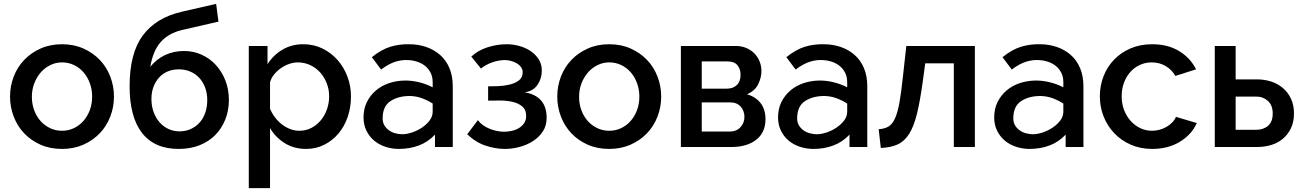

<svg xmlns="http://www.w3.org/2000/svg" viewBox="-20 -761 6742 994"><path d="M301 10Q239 10 189.5 -12Q140 -34 105 -71Q70 -108 51 -157.5Q32 -207 32 -261Q32 -315 51 -364.5Q70 -414 105.5 -451Q141 -488 190.5 -510Q240 -532 301 -532Q362 -532 411.5 -510Q461 -488 496.5 -451Q532 -414 551 -364.5Q570 -315 570 -261Q570 -207 551 -157.5Q532 -108 496.5 -71Q461 -34 411.5 -12Q362 10 301 10ZM145 -260Q145 -222 157 -190Q169 -158 190 -134.5Q211 -111 239.5 -97.5Q268 -84 301 -84Q334 -84 362.5 -97.5Q391 -111 412 -135Q433 -159 445 -191Q457 -223 457 -261Q457 -298 445 -330.5Q433 -363 412 -387Q391 -411 362.5 -424.5Q334 -438 301 -438Q269 -438 240.5 -424Q212 -410 191 -386Q170 -362 157.5 -329.5Q145 -297 145 -260Z M924 -606Q854 -590 813 -544.5Q772 -499 758 -415Q790 -455 834.5 -476Q879 -497 933 -497Q982 -497 1024.5 -477.5Q1067 -458 1098 -424Q1129 -390 1147 -344Q1165 -298 1165 -244Q1165 -189 1146.5 -142.5Q1128 -96 1094.5 -62Q1061 -28 1013 -9Q965 10 905 10Q780 10 715.5 -72.5Q651 -155 651 -315Q651 -485 719 -577Q787 -669 920 -700L1099 -741L1111 -649ZM764 -249Q764 -212 775 -181.5Q786 -151 805.5 -128.5Q825 -106 851.5 -93.5Q878 -81 910 -81Q941 -81 967.5 -93Q994 -105 1013 -126Q1032 -147 1042.5 -177Q1053 -207 1053 -243Q1053 -278 1042 -307.5Q1031 -337 1011.5 -358Q992 -379 965 -390.5Q938 -402 906 -402Q874 -402 848 -391Q822 -380 803.5 -359.5Q785 -339 774.5 -311Q764 -283 764 -249Z M1565 10Q1502 10 1454 -20Q1406 -50 1378 -98V213H1268V-523H1365V-429Q1395 -476 1442.5 -504Q1490 -532 1550 -532Q1604 -532 1649 -510Q1694 -488 1727 -451Q1760 -414 1778.5 -365Q1797 -316 1797 -262Q1797 -205 1780 -155.5Q1763 -106 1732 -69.5Q1701 -33 1658.5 -11.5Q1616 10 1565 10ZM1529 -84Q1564 -84 1592.5 -99Q1621 -114 1641.5 -139Q1662 -164 1673 -196Q1684 -228 1684 -262Q1684 -298 1671.5 -330Q1659 -362 1637.5 -386Q1616 -410 1586 -424Q1556 -438 1521 -438Q1500 -438 1477 -430Q1454 -422 1434 -408Q1414 -394 1399 -375.5Q1384 -357 1378 -335V-198Q1388 -174 1404 -153Q1420 -132 1439.5 -117Q1459 -102 1482 -93Q1505 -84 1529 -84Z M2045 10Q2009 10 1975.5 -1Q1942 -12 1917 -33Q1892 -54 1877 -84.5Q1862 -115 1862 -153Q1862 -198 1879.5 -233Q1897 -268 1926.5 -293Q1956 -318 1995.5 -331Q2035 -344 2079 -344H2085Q2120 -343 2154.5 -334Q2189 -325 2220 -309V-335Q2220 -364 2209 -385Q2198 -406 2180.5 -420Q2163 -434 2140 -441.5Q2117 -449 2093 -450Q2061 -452 2027 -441.5Q1993 -431 1953 -401L1905 -465Q1955 -505 2001 -519Q2047 -533 2098 -532Q2145 -532 2186 -518Q2227 -504 2258 -477Q2289 -450 2306.5 -409Q2324 -368 2324 -314V0H2232V-64Q2195 -25 2147.5 -7.5Q2100 10 2045 10ZM2220 -225Q2193 -242 2164.5 -252.5Q2136 -263 2104 -264H2097Q2039 -263 2000 -236.5Q1961 -210 1961 -148Q1961 -127 1970 -112Q1979 -97 1993.5 -86.5Q2008 -76 2026.5 -71Q2045 -66 2063 -66Q2085 -66 2112.5 -75Q2140 -84 2164 -100Q2188 -116 2204 -137Q2220 -158 2220 -183Z M2420 -468Q2454 -500 2503.5 -516Q2553 -532 2604 -532Q2634 -532 2666.5 -523.5Q2699 -515 2725 -498Q2751 -481 2768 -455.5Q2785 -430 2785 -396Q2785 -354 2762.5 -321.5Q2740 -289 2696 -283Q2752 -274 2781 -241Q2810 -208 2810 -151Q2810 -110 2790 -80Q2770 -50 2738.5 -30Q2707 -10 2669 0Q2631 10 2594 10Q2544 10 2492.5 -7.5Q2441 -25 2399 -66L2454 -139Q2465 -124 2480.5 -113Q2496 -102 2514.5 -94.5Q2533 -87 2552.5 -83Q2572 -79 2590 -79Q2609 -79 2629.5 -83.5Q2650 -88 2666.5 -98Q2683 -108 2693.5 -123.5Q2704 -139 2704 -160Q2704 -194 2682.5 -211Q2661 -228 2630 -234.5Q2599 -241 2565 -240.5Q2531 -240 2507 -240V-314Q2527 -314 2557 -315Q2587 -316 2616 -322.5Q2645 -329 2665.5 -344Q2686 -359 2686 -387Q2686 -402 2677 -414Q2668 -426 2654 -434Q2640 -442 2624 -446Q2608 -450 2594 -450Q2561 -450 2526.5 -437.5Q2492 -425 2470 -406Z M3134 10Q3072 10 3022.5 -12Q2973 -34 2938 -71Q2903 -108 2884 -157.5Q2865 -207 2865 -261Q2865 -315 2884 -364.5Q2903 -414 2938.5 -451Q2974 -488 3023.5 -510Q3073 -532 3134 -532Q3195 -532 3244.5 -510Q3294 -488 3329.5 -451Q3365 -414 3384 -364.5Q3403 -315 3403 -261Q3403 -207 3384 -157.5Q3365 -108 3329.5 -71Q3294 -34 3244.5 -12Q3195 10 3134 10ZM2978 -260Q2978 -222 2990 -190Q3002 -158 3023 -134.5Q3044 -111 3072.5 -97.5Q3101 -84 3134 -84Q3167 -84 3195.5 -97.5Q3224 -111 3245 -135Q3266 -159 3278 -191Q3290 -223 3290 -261Q3290 -298 3278 -330.5Q3266 -363 3245 -387Q3224 -411 3195.5 -424.5Q3167 -438 3134 -438Q3102 -438 3073.5 -424Q3045 -410 3024 -386Q3003 -362 2990.5 -329.5Q2978 -297 2978 -260Z M3790 -523Q3818 -523 3842.5 -513Q3867 -503 3884.5 -485.5Q3902 -468 3912 -444Q3922 -420 3922 -393Q3922 -359 3905 -324.5Q3888 -290 3847 -273Q3892 -260 3917.5 -227.5Q3943 -195 3943 -144Q3943 -75 3895 -37.5Q3847 0 3768 0H3505V-523ZM3742 -302Q3775 -302 3794.5 -320.5Q3814 -339 3814 -374Q3814 -403 3798 -423Q3782 -443 3747 -443H3613V-302ZM3758 -80Q3793 -80 3813.5 -102.5Q3834 -125 3834 -156Q3834 -187 3814.5 -209Q3795 -231 3760 -231H3613V-80Z M4191 10Q4155 10 4121.5 -1Q4088 -12 4063 -33Q4038 -54 4023 -84.5Q4008 -115 4008 -153Q4008 -198 4025.5 -233Q4043 -268 4072.5 -293Q4102 -318 4141.5 -331Q4181 -344 4225 -344H4231Q4266 -343 4300.5 -334Q4335 -325 4366 -309V-335Q4366 -364 4355 -385Q4344 -406 4326.5 -420Q4309 -434 4286 -441.5Q4263 -449 4239 -450Q4207 -452 4173 -441.5Q4139 -431 4099 -401L4051 -465Q4101 -505 4147 -519Q4193 -533 4244 -532Q4291 -532 4332 -518Q4373 -504 4404 -477Q4435 -450 4452.5 -409Q4470 -368 4470 -314V0H4378V-64Q4341 -25 4293.5 -7.5Q4246 10 4191 10ZM4366 -225Q4339 -242 4310.5 -252.5Q4282 -263 4250 -264H4243Q4185 -263 4146 -236.5Q4107 -210 4107 -148Q4107 -127 4116 -112Q4125 -97 4139.5 -86.5Q4154 -76 4172.5 -71Q4191 -66 4209 -66Q4231 -66 4258.5 -75Q4286 -84 4310 -100Q4334 -116 4350 -137Q4366 -158 4366 -183Z M4529 -92Q4559 -94 4579 -105.5Q4599 -117 4613 -147Q4627 -177 4636.5 -230Q4646 -283 4655 -369L4672 -523H5027V0H4918V-433H4770L4757 -337Q4743 -236 4727 -171Q4711 -106 4686.5 -67.5Q4662 -29 4626.5 -13Q4591 3 4540 5Z M5310 10Q5274 10 5240.5 -1Q5207 -12 5182 -33Q5157 -54 5142 -84.5Q5127 -115 5127 -153Q5127 -198 5144.5 -233Q5162 -268 5191.5 -293Q5221 -318 5260.5 -331Q5300 -344 5344 -344H5350Q5385 -343 5419.5 -334Q5454 -325 5485 -309V-335Q5485 -364 5474 -385Q5463 -406 5445.5 -420Q5428 -434 5405 -441.5Q5382 -449 5358 -450Q5326 -452 5292 -441.5Q5258 -431 5218 -401L5170 -465Q5220 -505 5266 -519Q5312 -533 5363 -532Q5410 -532 5451 -518Q5492 -504 5523 -477Q5554 -450 5571.5 -409Q5589 -368 5589 -314V0H5497V-64Q5460 -25 5412.5 -7.5Q5365 10 5310 10ZM5485 -225Q5458 -242 5429.5 -252.5Q5401 -263 5369 -264H5362Q5304 -263 5265 -236.5Q5226 -210 5226 -148Q5226 -127 5235 -112Q5244 -97 5258.5 -86.5Q5273 -76 5291.5 -71Q5310 -66 5328 -66Q5350 -66 5377.5 -75Q5405 -84 5429 -100Q5453 -116 5469 -137Q5485 -158 5485 -183Z M5674 -262Q5674 -317 5693 -366Q5712 -415 5747.5 -452Q5783 -489 5833 -510.5Q5883 -532 5945 -532Q6026 -532 6084.5 -496.5Q6143 -461 6172 -402L6065 -368Q6046 -401 6014 -419.5Q5982 -438 5943 -438Q5910 -438 5881.5 -425Q5853 -412 5832 -388.5Q5811 -365 5799 -333Q5787 -301 5787 -262Q5787 -224 5799.5 -191.5Q5812 -159 5833.5 -135Q5855 -111 5883.5 -97.5Q5912 -84 5944 -84Q5964 -84 5984 -89.5Q6004 -95 6020.5 -105Q6037 -115 6049.5 -128Q6062 -141 6068 -156L6176 -124Q6150 -65 6089 -27.5Q6028 10 5945 10Q5884 10 5834 -12Q5784 -34 5748.5 -71.5Q5713 -109 5693.5 -158Q5674 -207 5674 -262Z M6269 -523H6377V-350H6488Q6526 -350 6560.5 -339Q6595 -328 6621.5 -305.5Q6648 -283 6663.5 -250Q6679 -217 6679 -174Q6679 -130 6663.5 -97.5Q6648 -65 6622 -43Q6596 -21 6561.5 -10.5Q6527 0 6490 0H6269ZM6483 -89Q6521 -89 6545 -110Q6569 -131 6569 -173Q6569 -216 6544 -238.5Q6519 -261 6484 -261H6377V-89Z"/></svg>

Font: IngvarSans
Style: Regular
Weight: 600
Version: Version 3.000